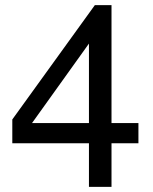

<svg xmlns="http://www.w3.org/2000/svg" viewBox="-20 -729 596 749"><path d="M327 -170H28V-263L350 -709H415V-249H520V-170H415V0H327ZM327 -249V-559L105 -249Z"/></svg>

Font: ColatingCofangSans
Style: Regular
Weight: 400
Foundry: GNU
Version: Version 412.227;June 27, 2022;FontCreator 11.0.0.2412 32-bit